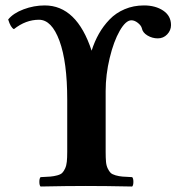

<svg xmlns="http://www.w3.org/2000/svg" viewBox="-20 -678 667 700"><path d="M365.2 -124Q365.2 -102.1 366.5 -88.1Q367.7 -74.2 372.8 -63.7Q377.9 -53.2 383.3 -47.9Q388.7 -42.5 401.4 -38.8Q414.1 -35.2 426.5 -34.2Q439 -33.2 461.9 -32.2Q466.3 -27.8 466.3 -15.1Q466.3 -2.4 461.9 2Q362.3 0 293 0Q225.6 0 127.9 2Q123.5 -2.4 123.5 -15.1Q123.5 -27.8 127.9 -32.2Q150.9 -33.2 163.3 -34.2Q175.8 -35.2 188.5 -38.6Q201.2 -42 206.8 -47.6Q212.4 -53.2 217.3 -63.7Q222.2 -74.2 223.6 -88.4Q225.1 -102.5 225.1 -124V-314.9Q225.1 -452.1 196.8 -529.1Q168.5 -606 122.1 -606Q73.7 -606 30.8 -571.8Q19 -577.1 9.8 -606.9Q28.3 -629.9 65.9 -644Q103.5 -658.2 143.1 -658.2Q259.8 -658.2 314 -493.2Q324.7 -526.9 340.6 -554.9Q356.4 -583 379.4 -606.9Q402.3 -630.9 434.6 -644.5Q466.8 -658.2 504.9 -658.2Q546.9 -658.2 575.2 -639.2Q603.5 -620.1 603.5 -586.4Q603.5 -567.4 589.6 -552.7Q575.7 -538.1 555.2 -538.1Q535.2 -538.1 517.6 -548.6Q500 -559.1 497.1 -575.2Q494.6 -585 482.7 -594.5Q470.7 -604 459 -604Q438.5 -604 416.5 -565.7Q394.5 -527.3 379.9 -466.6Q365.2 -405.8 365.2 -346.2Z"/></svg>

Font: Linux Libertine G
Style: Bold
Weight: 700
Designer: Philipp H. Poll
Foundry: Philipp H. Poll
Version: Version 5.0.3